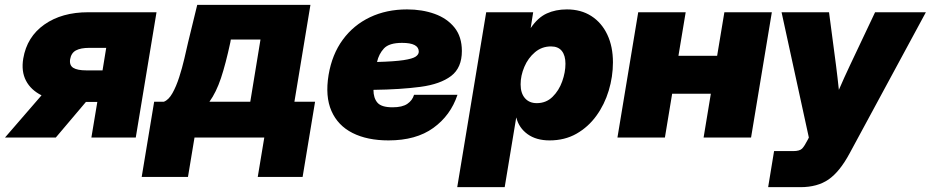

<svg xmlns="http://www.w3.org/2000/svg" viewBox="-62 -566 3829 790"><path d="M496.6 0H314L338.4 -146.5H291.5L167.5 0H-41.5L108.9 -173.8Q64.9 -195.8 44.9 -234.1Q24.9 -272.5 33.7 -325.2Q48.8 -414.6 120.6 -465.1Q192.4 -515.6 300.8 -515.6H582ZM359.9 -276.4 375 -369.1H305.7Q270 -369.1 250.5 -358.6Q231 -348.1 226.6 -322.3Q222.7 -297.4 239.5 -286.9Q256.3 -276.4 293.5 -276.4Z M521 162.1 572.3 -147.5H612.3Q631.8 -154.8 647.5 -182.6Q663.1 -210.4 675.3 -248.3Q687.5 -286.1 696.5 -324.7Q705.6 -363.3 711.9 -391.6L749.5 -545.9H1215.3L1149.4 -147.5H1234.4L1183.1 162.1H998.5L1025.4 0H738.3L711.4 162.1ZM799.8 -147.5H967.8L1009.8 -403.3H887.7L885.7 -391.6Q866.7 -303.2 847.2 -244.6Q827.6 -186 799.8 -147.5Z M1536.6 11.7Q1449.2 11.7 1388.7 -18.8Q1328.1 -49.3 1301.8 -109.4Q1275.4 -169.4 1290 -257.8Q1304.2 -342.3 1348.4 -402.6Q1392.6 -462.9 1460.4 -495.1Q1528.3 -527.3 1612.8 -527.3Q1674.8 -527.3 1726.1 -509Q1777.3 -490.7 1807.9 -452.9Q1838.4 -415 1838.4 -356Q1838.4 -287.1 1794.2 -253.4Q1750 -219.7 1668.5 -208.7Q1586.9 -197.8 1474.6 -196.3Q1474.6 -162.6 1491 -143.6Q1507.3 -124.5 1553.2 -124.5Q1593.3 -124.5 1614 -138.7Q1634.8 -152.8 1641.6 -175.8H1820.3Q1792 -90.8 1720.9 -39.6Q1649.9 11.7 1536.6 11.7ZM1489.3 -311Q1561.5 -313 1598.4 -318.6Q1635.3 -324.2 1648.2 -333Q1661.1 -341.8 1661.1 -353.5Q1661.1 -389.6 1592.3 -389.6Q1539.1 -389.6 1517.8 -366.7Q1496.6 -343.8 1489.3 -311Z M1819.3 204.1 1938.5 -515.6H2131.8L2121.6 -451.2H2122.1Q2150.9 -493.7 2187.5 -510.5Q2224.1 -527.3 2270.5 -527.3Q2328.6 -527.3 2371.1 -500Q2413.6 -472.7 2436.8 -423.6Q2460 -374.5 2460 -309.6Q2460 -250.5 2442.6 -193.1Q2425.3 -135.7 2391.8 -89.6Q2358.4 -43.5 2310.1 -15.9Q2261.7 11.7 2199.2 11.7Q2144.5 11.7 2108.9 -13.9Q2073.2 -39.6 2062.5 -82H2062L2014.6 204.1ZM2146.5 -141.6Q2185.1 -141.6 2211.4 -167.5Q2237.8 -193.4 2251.2 -231Q2264.6 -268.6 2264.6 -303.7Q2264.6 -337.4 2249.8 -356.2Q2234.9 -375 2205.1 -375Q2167.5 -375 2139.2 -351.1Q2110.8 -327.1 2095.5 -291Q2080.1 -254.9 2080.1 -218.8Q2080.1 -182.6 2097.9 -162.1Q2115.7 -141.6 2146.5 -141.6Z M2759.3 -515.6 2729.5 -336.4H2888.7L2918.5 -515.6H3113.8L3028.3 0H2833L2862.8 -180.2H2703.6L2673.8 0H2478.5L2564 -515.6Z M3098.6 204.1 3123 55.7H3201.2Q3228.5 55.7 3238.5 45.2Q3248.5 34.7 3262.2 7.8L3266.1 0L3153.8 -515.6H3349.1L3377.9 -296.9Q3381.3 -272 3384 -246.8Q3386.7 -221.7 3389.6 -196.3Q3400.4 -221.7 3411.9 -246.8Q3423.3 -272 3435.1 -296.9L3538.6 -515.6H3747.6L3433.6 65.4Q3393.1 140.6 3347.2 172.4Q3301.3 204.1 3231.4 204.1Z"/></svg>

Font: Inter Display Black
Style: Italic
Weight: 900
Italic angle: -9.39999°
Designer: Rasmus Andersson
Foundry: rsms
Version: Version 4.000;git-a52131595